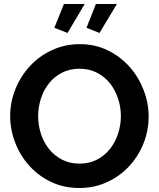

<svg xmlns="http://www.w3.org/2000/svg" viewBox="-20 -936 796 961"><path d="M318 -771 252 -797 300 -916H404ZM478 -771 413 -797 460 -916H565ZM377 5Q299 5 235.5 -25.5Q172 -56 126.5 -106.5Q81 -157 56 -222Q31 -287 31 -355Q31 -426 57.5 -491Q84 -556 130.5 -606Q177 -656 241 -685.5Q305 -715 380 -715Q457 -715 520.5 -683.5Q584 -652 629 -601Q674 -550 699 -485Q724 -420 724 -353Q724 -282 698 -217.5Q672 -153 626 -103.5Q580 -54 516 -24.5Q452 5 377 5ZM171 -355Q171 -309 185 -266Q199 -223 225.5 -190Q252 -157 290.5 -137Q329 -117 378 -117Q428 -117 466.5 -137.5Q505 -158 531.5 -192Q558 -226 571.5 -268.5Q585 -311 585 -355Q585 -401 570.5 -444Q556 -487 529.5 -520Q503 -553 464.5 -572.5Q426 -592 378 -592Q328 -592 289 -571.5Q250 -551 224 -517.5Q198 -484 184.5 -441.5Q171 -399 171 -355Z"/></svg>

Font: IngvarSans
Style: Bold
Weight: 700
Version: Version 3.000